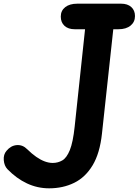

<svg xmlns="http://www.w3.org/2000/svg" viewBox="-43 -1024 754 1044"><path d="M224 0Q160.5 0 103.5 -26.8Q46.5 -53.5 -2.5 -104Q-20 -122.5 -22.5 -153.2Q-25 -184 -7.5 -204Q16 -232.5 48.2 -235Q80.5 -237.5 105.5 -212Q130.5 -187.5 154.2 -171Q178 -154.5 200.5 -146.2Q223 -138 243.5 -138Q272 -138 295.8 -151.8Q319.5 -165.5 336.8 -208Q354 -250.5 363 -335.5L419.5 -865H363Q328 -865 307.8 -883.5Q287.5 -902 287.5 -934Q287.5 -966 311.5 -985Q335.5 -1004 377.5 -1004H615.5Q650.5 -1004 670.8 -985.8Q691 -967.5 691 -936.5Q691 -904.5 667 -884.8Q643 -865 601 -865H573L511.5 -298Q500 -190.5 460.5 -125Q421 -59.5 360.2 -29.8Q299.5 0 224 0Z"/></svg>

Font: Edu SA Hand
Style: Regular
Weight: 400
Designer: Tina and Corey Anderson, Eben Sorkin, Mirko Velimirovic
Foundry: Google for Education
Version: Version 2.000